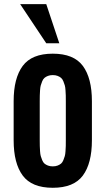

<svg xmlns="http://www.w3.org/2000/svg" viewBox="-20 -891 506 920"><path d="M76.7 -871.1H201.7L264.2 -683.6H201.7ZM45.4 -218.8V-406.2Q45.4 -516.6 88.9 -575.2Q132.3 -633.8 232.9 -633.8Q333.5 -633.8 377 -575.2Q420.4 -516.6 420.4 -406.2V-218.8Q420.4 -108.4 377 -49.8Q333.5 8.8 232.9 8.8Q132.3 8.8 88.9 -49.8Q45.4 -108.4 45.4 -218.8ZM170.4 -406.2V-218.8Q170.4 -200.7 170.7 -191.7Q170.9 -182.6 171.9 -167Q172.9 -151.4 175.3 -143.1Q177.7 -134.8 182.1 -123.8Q186.5 -112.8 193.1 -107.2Q199.7 -101.6 209.7 -97.7Q219.7 -93.8 232.9 -93.8Q246.1 -93.8 256.1 -97.7Q266.1 -101.6 272.7 -107.2Q279.3 -112.8 283.7 -123.8Q288.1 -134.8 290.5 -143.1Q293 -151.4 293.9 -167Q294.9 -182.6 295.2 -191.7Q295.4 -200.7 295.4 -218.8V-406.2Q295.4 -424.3 295.2 -433.3Q294.9 -442.4 293.9 -458Q293 -473.6 290.5 -481.9Q288.1 -490.2 283.7 -501.2Q279.3 -512.2 272.7 -517.8Q266.1 -523.4 256.1 -527.3Q246.1 -531.2 232.9 -531.2Q219.7 -531.2 209.7 -527.3Q199.7 -523.4 193.1 -517.8Q186.5 -512.2 182.1 -501.2Q177.7 -490.2 175.3 -481.9Q172.9 -473.6 171.9 -458Q170.9 -442.4 170.7 -433.3Q170.4 -424.3 170.4 -406.2Z"/></svg>

Font: Oswald
Style: Stencbab
Weight: 400
Designer: Mathieu Le Lay
Foundry: Mathieu Le Lay
Version: Version 1.000